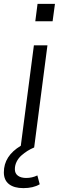

<svg xmlns="http://www.w3.org/2000/svg" viewBox="-83 -765 319 996"><path d="M94.2 0Q75.7 7.8 59.6 17.8Q43.5 27.8 27.8 41.7Q12.2 55.7 3.2 74Q-5.9 92.3 -5.9 112.8Q-5.9 134.8 10 146.5Q25.9 158.2 53.2 158.2Q83.5 158.2 110.8 145L123 190.9Q89.8 210.9 38.1 210.9Q-9.8 210.9 -36.4 190.2Q-63 169.4 -63 128.9Q-63 43.9 24.9 -8.8L92.8 -529.8H163.1ZM202.1 -745.1 189.9 -654.8H100.1L111.8 -745.1Z"/></svg>

Font: Cooper Hewitt
Style: Book Italic
Weight: 706
Designer: Village Type and Design LLC
Foundry: Cooper Hewitt Smithsonian Design Museum
Version: 1.000